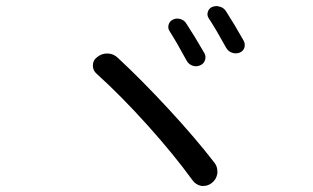

<svg xmlns="http://www.w3.org/2000/svg" viewBox="-20 -738 1040 637"><path d="M542 -635.7Q536.1 -645.5 539.6 -656.7Q543 -668 553.7 -672.9Q565.4 -678.7 578.6 -674.8Q591.8 -670.9 598.6 -659.2Q625 -619.1 658.2 -561.5Q664.1 -550.8 660.2 -538.6Q656.2 -526.4 644.5 -521.5Q631.8 -515.6 619.1 -520Q606.4 -524.4 599.6 -536.1Q567.4 -595.7 542 -635.7ZM672.9 -676.8Q666 -686.5 669.4 -698.2Q672.9 -710 683.6 -714.8Q690.4 -717.8 698.2 -717.8Q703.1 -717.8 709 -715.8Q721.7 -712.9 729.5 -701.2Q757.8 -657.2 788.1 -603.5Q792 -596.7 792 -589.8Q792 -585 791 -580.1Q787.1 -568.4 775.4 -563.5Q762.7 -558.6 750 -563Q737.3 -567.4 730.5 -579.1Q697.3 -639.6 672.9 -676.8ZM300.8 -493.2Q288.1 -503.9 288.1 -520.5Q288.1 -538.1 302.7 -548.8Q317.4 -560.5 335 -560.5Q335.9 -560.5 337.9 -560.5Q357.4 -559.6 371.1 -545.9Q448.2 -474.6 538.6 -377Q628.9 -279.3 691.4 -198.2Q701.2 -185.5 701.2 -169.9Q701.2 -166 701.2 -163.1Q698.2 -142.6 682.6 -130.9Q669.9 -121.1 655.3 -121.1Q652.3 -121.1 648.4 -121.1Q628.9 -125 618.2 -140.6Q556.6 -225.6 469.2 -322.8Q381.8 -419.9 300.8 -493.2Z"/></svg>

Font: Gen Jyuu GothicX Regular
Style: Regular
Weight: 400
Designer: [Source Han Sans]
Ryoko NISHIZUKA  (kana & ideographs); Paul D. Hunt (Latin, Greek & Cyrillic); Wenlong ZHANG  (bopomofo
Version: Version 1.002.20150607